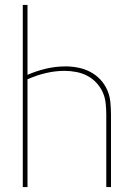

<svg xmlns="http://www.w3.org/2000/svg" viewBox="-20 -755 540 775"><path d="M72 0V-735H91V-453Q128 -469 166.5 -478Q205 -487 245 -487Q270 -487 295.5 -482Q321 -477 344 -465Q367 -453 384.5 -434.5Q402 -416 412.5 -392.5Q423 -369 425.5 -343Q428 -317 428 -292V0H409V-292Q409 -315 406.5 -338.5Q404 -362 394.5 -383Q385 -404 368.5 -421.5Q352 -439 331.5 -449.5Q311 -460 287.5 -464.5Q264 -469 241 -469Q203 -469 165 -460Q127 -451 91 -435V0Z"/></svg>

Font: Zed Mono Thin
Style: Regular
Weight: 100
Monospace: yes
Designer: Belleve Invis
Foundry: Belleve Invis
Version: Version 1.0.0; ttfautohint (v1.8.4)